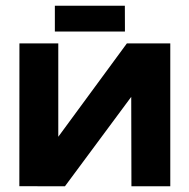

<svg xmlns="http://www.w3.org/2000/svg" viewBox="-20 -652 663 672"><path d="M48 -500H184V-173.3L424 -500H576V0H440L439.3 -313L207.3 0L47.7 -0.3ZM172 -632H417L417.3 -541.7H172Z"/></svg>

Font: Nata Sans
Style: Regular
Weight: 400
Designer: Daniel Uzquiano Cruz
Version: Version 1.001